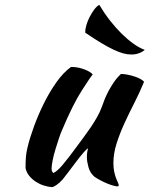

<svg xmlns="http://www.w3.org/2000/svg" viewBox="-20 -749 615 789"><path d="M369 -22Q350 -38 343.5 -62Q337 -86 337 -103Q337 -124 342 -139Q338 -139 324 -123Q310 -107 293.5 -85Q277 -63 261 -42Q245 -21 237 -11Q224 3 212.5 11Q201 19 194 20Q178 19 160.5 13.5Q143 8 127.5 -2Q112 -12 100.5 -26Q89 -40 85 -58Q85 -86 86.5 -104Q88 -122 93 -143Q102 -181 119.5 -229Q137 -277 160 -323.5Q183 -370 211.5 -410.5Q240 -451 272 -474Q281 -474 293 -472.5Q305 -471 317.5 -467Q330 -463 341.5 -457.5Q353 -452 361 -443Q352 -433 315.5 -376Q279 -319 234 -212Q229 -201 222 -180Q215 -159 208 -136Q201 -113 196.5 -91Q192 -69 192 -56Q192 -48 194.5 -44Q197 -40 199 -38Q214 -44 237 -71Q260 -98 301 -154Q311 -168 324.5 -186Q338 -204 352 -224.5Q366 -245 378.5 -267Q391 -289 399 -311Q403 -323 409.5 -339.5Q416 -356 425.5 -374Q435 -392 447.5 -410.5Q460 -429 477 -445Q490 -445 505 -442Q520 -439 533.5 -434.5Q547 -430 557 -424.5Q567 -419 572 -413Q554 -369 532 -326Q510 -283 491 -241.5Q472 -200 459 -159Q446 -118 446 -79Q446 -58 449.5 -42.5Q453 -27 457 -16.5Q461 -6 464.5 1Q468 8 468 13Q468 14 466 16Q465 17 464 17Q457 17 446 14Q435 11 421.5 5.5Q408 0 394.5 -7Q381 -14 369 -22ZM388 -729Q409 -694 432.5 -664Q456 -634 480.5 -610Q505 -586 529 -569Q553 -552 575 -544Q552 -525 520 -525Q504 -525 487 -529.5Q470 -534 447.5 -544.5Q425 -555 396.5 -572Q368 -589 330 -615Q330 -629 335 -646Q340 -663 348.5 -679.5Q357 -696 367 -709.5Q377 -723 388 -729Z"/></svg>

Font: Kaushan Script
Style: Regular
Weight: 400
Designer: Pablo Impallari
Foundry: Pablo Impallari
Version: Version 1.002